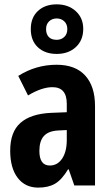

<svg xmlns="http://www.w3.org/2000/svg" viewBox="-20 -853 507 883"><path d="M362.8 -720.2Q362.8 -668 328.9 -636.5Q294.9 -605 240.7 -605Q187 -605 154.3 -635.5Q121.6 -666 121.6 -719.2Q121.6 -772 154.3 -802.5Q187 -833 240.7 -833Q293.9 -833 328.4 -801.8Q362.8 -770.5 362.8 -720.2ZM289.6 -719.2Q289.6 -741.7 275.6 -754.9Q261.7 -768.1 240.7 -768.1Q219.7 -768.1 205.8 -754.9Q191.9 -741.7 191.9 -719.2Q191.9 -696.3 204.1 -683.1Q216.3 -669.9 240.7 -669.9Q261.7 -669.9 275.6 -683.1Q289.6 -696.3 289.6 -719.2ZM321.8 0 295.9 -74.2H293Q264.2 -26.4 233.4 -8.3Q202.6 9.8 155.8 9.8Q95.7 9.8 61.3 -35.2Q26.9 -80.1 26.9 -160.2Q26.9 -246.1 74 -287.8Q121.1 -329.6 214.8 -334L287.1 -336.9V-376Q287.1 -452.1 221.2 -452.1Q172.4 -452.1 108.9 -414.1L64 -503.9Q145 -555.2 240.2 -555.2Q326.7 -555.2 371.8 -505.6Q417 -456.1 417 -365.2V0ZM209 -91.8Q244.6 -91.8 265.9 -123.8Q287.1 -155.8 287.1 -209V-254.9L247.1 -252.9Q202.6 -250.5 181.9 -227.5Q161.1 -204.6 161.1 -159.2Q161.1 -91.8 209 -91.8Z"/></svg>

Font: TypoPRO Open Sans Condensed
Style: Bold
Weight: 700
Width: 3
Foundry: Ascender Corporation
Version: Version 1.11